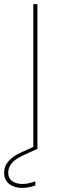

<svg xmlns="http://www.w3.org/2000/svg" viewBox="-77 -724 287 934"><path d="M85 0V-704H105V0ZM29 16 98 -15 105 0 33 33Q-6 51 -21.5 72Q-37 93 -37 115Q-37 144 -17 157.5Q3 171 32 171Q47 171 63 167.5Q79 164 95 158V178Q79 184 63 187Q47 190 32 190Q7 190 -13 182Q-33 174 -45 157.5Q-57 141 -57 116Q-57 97 -48.5 79.5Q-40 62 -21 46Q-2 30 29 16Z"/></svg>

Font: Poppins Variable
Style: Regular
Weight: 100
Designer: Jonny Pinhorn
Foundry: Indian Type Foundry
Version: Version 6.000